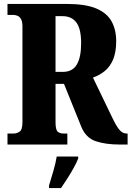

<svg xmlns="http://www.w3.org/2000/svg" viewBox="-20 -734 668 975"><path d="M18 0V-56H50Q65 -56 79.5 -65.5Q94 -75 94 -114V-599Q94 -625 86.5 -637.5Q79 -650 68.5 -654Q58 -658 50 -658H18V-714H319Q413 -714 467.5 -691.5Q522 -669 546 -626.5Q570 -584 570 -525Q570 -468 554 -431Q538 -394 511 -372.5Q484 -351 452 -340L548 -141Q569 -96 585.5 -76Q602 -56 622 -56H628V0H589Q516 0 466 -17Q416 -34 393 -90L305 -308H262V-114Q262 -75 273 -65.5Q284 -56 302 -56H322V0ZM299 -369Q348 -369 370 -406Q392 -443 392 -515Q392 -587 368 -619.5Q344 -652 297 -652H262V-369ZM229 208Q238 179 250.5 136Q263 93 268 61H377V71Q369 92 354 119Q339 146 322 172.5Q305 199 290 221H229Z"/></svg>

Font: Noto Serif ExtraCondensed Black
Style: Regular
Weight: 900
Width: 2
Designer: Monotype Design Team
Foundry: Monotype Imaging Inc.
Version: Version 2.015; ttfautohint (v1.8.4.7-5d5b)